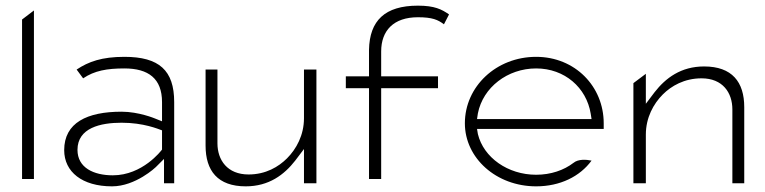

<svg xmlns="http://www.w3.org/2000/svg" viewBox="-20 -663 2706 679"><path d="M58 -30H100V-626L58 -594Z M207 -132C207 -55 271 -4 376 -4C460 -4 531 -72 531 -72L560 -101V-15H596V-302C596 -414 543 -462 420 -462C340 -462 293 -445 251 -417L274 -386C314 -413 358 -421 420 -421C505 -421 553 -385 553 -302V-234L528 -244C528 -244 471 -268 410 -268C288 -268 207 -229 207 -132ZM254 -133C254 -211 336 -229 410 -229C488 -229 539 -207 553 -202V-134C550 -130 484 -43 379 -43C311 -43 254 -70 254 -133Z M707 -148C707 -59 750 -4 849 -4C931 -4 985 -45 1024 -95L1055 -136V-15H1099V-417H1055V-245C1055 -185 1028 -136 995 -103C965 -73 920 -46 859 -46C784 -46 749 -97 749 -156V-417H707Z M1203 -351H1285V-30H1328V-351H1529V-393H1328V-481C1328 -555 1372 -602 1458 -602C1509 -602 1529 -593 1550 -577L1568 -612C1542 -630 1517 -643 1458 -643C1341 -643 1287 -590 1285 -487V-393H1203Z M1624 -227C1624 -104 1735 -4 1876 -4C1961 -4 2031 -39 2072 -95C2053 -99 2025 -101 2008 -87C1974 -61 1928 -45 1876 -45C1776 -45 1690 -106 1670 -189L1667 -207H2115V-227C2115 -357 2014 -462 1876 -462C1735 -462 1624 -357 1624 -227ZM1667 -242 1670 -262C1688 -354 1775 -421 1876 -421C1977 -421 2054 -353 2069 -261L2072 -242Z M2220 -15H2264V-187C2264 -247 2291 -296 2324 -329C2354 -359 2400 -386 2461 -386C2536 -386 2570 -335 2570 -276V-15H2612V-284C2612 -373 2569 -428 2470 -428C2388 -428 2334 -387 2295 -337L2264 -296V-402L2220 -369Z"/></svg>

Font: Charger Sport
Style: HLExt
Weight: 100
Designer: Jasper
Foundry: Cannot Into Space Fonts
Version: Version 1.1